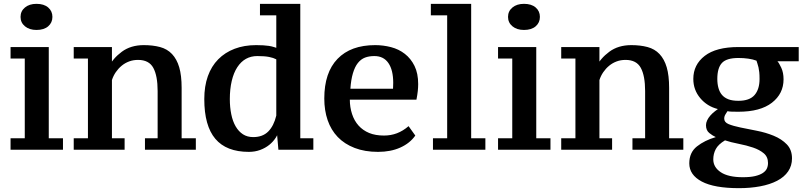

<svg xmlns="http://www.w3.org/2000/svg" viewBox="-20 -775 4180 1000"><path d="M308 5H35V-55H109V-470H35V-530H234V-55H308ZM87 -687Q87 -717 110 -736Q133 -755 170 -755Q209 -755 231 -736Q253 -717 253 -687Q253 -657 231 -638Q209 -619 170 -619Q133 -619 110 -638Q87 -657 87 -687Z M1000 5H735V-55H801V-301Q801 -380 778.5 -421.5Q756 -463 699 -463Q674 -463 652.5 -455Q631 -447 613.5 -432.5Q596 -418 583 -399Q570 -380 563 -358V-55H629V5H364V-55H438V-470H364V-530H563V-426H546Q568 -471 614.5 -505.5Q661 -540 729 -540Q776 -540 813.5 -530Q851 -520 876 -493.5Q901 -467 913.5 -424.5Q926 -382 926 -317V-55H1000Z M1436 -99Q1431 -81 1417 -59Q1403 -37 1382.5 -20.5Q1362 -4 1335 6Q1308 16 1276 16Q1159 16 1101.5 -52Q1044 -120 1044 -259Q1044 -326 1062.5 -378Q1081 -430 1116.5 -466Q1152 -502 1202 -521Q1252 -540 1314 -540Q1335 -540 1351 -539Q1367 -538 1380.5 -536Q1394 -534 1406.5 -530Q1419 -526 1419 -526V-695H1334V-755H1544V-55H1612V5H1430L1421 -99ZM1299 -61Q1348 -61 1377 -90Q1406 -119 1419 -173V-466Q1404 -474 1381 -478.5Q1358 -483 1320 -483Q1287 -483 1261 -468.5Q1235 -454 1216 -425Q1197 -396 1187 -353.5Q1177 -311 1177 -259Q1177 -217 1184.5 -180Q1192 -143 1207.5 -116.5Q1223 -90 1245.5 -75.5Q1268 -61 1299 -61Z M2143 -69Q2115 -29 2065 -6.5Q2015 16 1949 16Q1880 16 1827 -4.5Q1774 -25 1739 -61.5Q1704 -98 1686.5 -149Q1669 -200 1669 -262Q1669 -397 1738 -468.5Q1807 -540 1934 -540Q1976 -540 2016.5 -529.5Q2057 -519 2088.5 -494.5Q2120 -470 2139 -431.5Q2158 -393 2158 -337Q2158 -320 2156 -301Q2154 -282 2149 -256H1802Q1802 -217 1813.5 -181.5Q1825 -146 1847.5 -121Q1870 -96 1902.5 -82.5Q1935 -69 1980 -69Q2016 -69 2047.5 -81Q2079 -93 2108 -118ZM1930 -483Q1902 -483 1881 -475Q1860 -467 1844 -447Q1828 -427 1818 -393Q1808 -359 1805 -313H2027Q2027 -317 2027.5 -326.5Q2028 -336 2028 -344Q2028 -410 2003 -446.5Q1978 -483 1930 -483Z M2508 5H2235V-55H2309V-695H2224V-755H2434V-55H2508Z M2847 5H2574V-55H2648V-470H2574V-530H2773V-55H2847ZM2626 -687Q2626 -717 2649 -736Q2672 -755 2709 -755Q2748 -755 2770 -736Q2792 -717 2792 -687Q2792 -657 2770 -638Q2748 -619 2709 -619Q2672 -619 2649 -638Q2626 -657 2626 -687Z M3539 5H3274V-55H3340V-301Q3340 -380 3317.5 -421.5Q3295 -463 3238 -463Q3213 -463 3191.5 -455Q3170 -447 3152.5 -432.5Q3135 -418 3122 -399Q3109 -380 3102 -358V-55H3168V5H2903V-55H2977V-470H2903V-530H3102V-426H3085Q3107 -471 3153.5 -505.5Q3200 -540 3268 -540Q3315 -540 3352.5 -530Q3390 -520 3415 -493.5Q3440 -467 3452.5 -424.5Q3465 -382 3465 -317V-55H3539Z M4140 -530V-456H4029Q4037 -448 4049 -422.5Q4061 -397 4061 -362Q4061 -287 4000.5 -240Q3940 -193 3826 -193Q3806 -193 3791 -193.5Q3776 -194 3769 -196Q3767 -192 3759.5 -181Q3752 -170 3752 -157Q3752 -138 3775 -128.5Q3798 -119 3836.5 -111Q3875 -103 3921.5 -94Q3968 -85 4009.5 -68Q4051 -51 4078 -23Q4105 5 4105 50Q4105 88 4085 117.5Q4065 147 4027.5 166.5Q3990 186 3939 195.5Q3888 205 3829 205Q3700 205 3635 170.5Q3570 136 3570 76Q3570 19 3610 -12.5Q3650 -44 3708 -61Q3692 -68 3674.5 -82Q3657 -96 3657 -123Q3657 -135 3663 -148Q3669 -161 3679.5 -173Q3690 -185 3703 -195Q3716 -205 3719 -207Q3663 -221 3627 -264Q3591 -307 3591 -364Q3591 -438 3650.5 -484Q3710 -530 3826 -530ZM3980 74Q3980 42 3958 23.5Q3936 5 3902 -6.5Q3868 -18 3827 -26Q3786 -34 3756 -44Q3721 -23 3708 1.5Q3695 26 3695 55Q3695 96 3734 122Q3773 148 3849 148Q3888 148 3913 142Q3938 136 3953 126Q3968 116 3974 103Q3980 90 3980 74ZM3716 -364Q3716 -338 3722 -316.5Q3728 -295 3740.5 -280.5Q3753 -266 3773.5 -258Q3794 -250 3826 -250Q3884 -250 3910 -280Q3936 -310 3936 -364Q3936 -385 3934.5 -399Q3933 -413 3930.5 -424Q3928 -435 3925 -443.5Q3922 -452 3920 -459Q3902 -466 3877.5 -469.5Q3853 -473 3826 -473Q3764 -473 3740 -447Q3716 -421 3716 -364Z"/></svg>

Font: PT Serif Caption
Style: Semibold
Weight: 600
Designer: A.Korolkova, O.Umpeleva, V.Yefimov
Foundry: ParaType Ltd
Version: Version 1.00;May 2, 2020;FontCreator 12.0.0.2544 64-bit